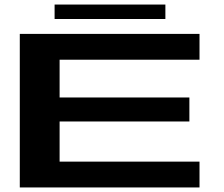

<svg xmlns="http://www.w3.org/2000/svg" viewBox="-20 -824 986 844"><path d="M67 0H857V-113.5H242V-290H812.5V-395.5H242V-561.5H857V-675H67ZM220 -740.5H707V-804H220Z"/></svg>

Font: Anybody ExtraExpanded SemiBold
Style: Regular
Weight: 600
Width: 8
Version: Version 1.113;gftools[0.9.25]